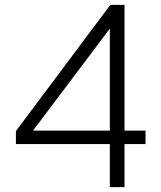

<svg xmlns="http://www.w3.org/2000/svg" viewBox="-20 -765 658 785"><path d="M429 -176H45V-229L431 -745H489V-231H575V-176H489V0H429ZM429 -231V-648L115 -231Z"/></svg>

Font: Evergrow Sans
Style: Light
Weight: 300
Foundry: 10Web
Version: Version 1.000